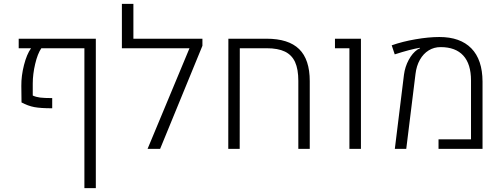

<svg xmlns="http://www.w3.org/2000/svg" viewBox="-20 -770 2594 993"><path d="M475.6 203.1H416.5V-520.5H193.8Q174.3 -492.2 161.9 -439.2Q149.4 -386.2 149.4 -337.4V-275.9Q166 -268.1 187.5 -265.4Q209 -262.7 250 -262.7V-210Q189.9 -210 157.5 -216.1Q125 -222.2 91.3 -240.2L90.3 -326.2Q89.8 -377.4 104 -433.3Q118.2 -489.3 140.6 -520.5H76.7V-569.8H475.6Z M1026.9 -533.2 808.1 0H743.2L960 -520.5H610.4V-750H669.9V-569.8H1026.9Z M1161.1 -569.8H1358.4Q1472.2 -569.8 1527.1 -516.1Q1582 -462.4 1582 -350.6V0H1522.9V-352.1Q1522.9 -412.1 1506.1 -449Q1489.3 -485.8 1453.4 -503.2Q1417.5 -520.5 1359.4 -520.5H1220.2L1219.7 0H1160.6Z M1787.1 -520.5H1712.4V-569.8H1846.7V0H1787.1Z M2069.3 -383.8Q2074.7 -424.8 2093.8 -460.2Q2112.8 -495.6 2139.2 -513.7Q2142.6 -516.1 2152.3 -520.5L2151.9 -522.9Q2103 -515.1 2021.5 -488.8L2005.9 -535.6Q2061.5 -555.2 2129.4 -566.9Q2197.3 -578.6 2252.4 -578.6Q2360.4 -578.6 2417.7 -520Q2475.1 -461.4 2475.6 -348.1V0H2248V-49.3H2416V-353.5Q2416 -439 2376 -482.7Q2335.9 -526.4 2258.8 -526.4Q2224.6 -526.4 2197 -509.3Q2169.4 -492.2 2151.6 -460.7Q2133.8 -429.2 2128.9 -387.2L2081.1 0H2022Z"/></svg>

Font: Heebo Light
Style: Regular
Weight: 300
Designer: Oded Ezer
Foundry: Meir Sadan
Version: Version 2.001; ttfautohint (v1.5.14-ce02) -l 8 -r 50 -G 200 